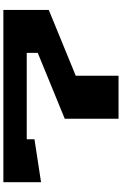

<svg xmlns="http://www.w3.org/2000/svg" viewBox="193 -934 740 1167"><g transform="rotate(-90 563.5 -350.0)"><path d="M40 -471V-700H1087V-424L687 -260V0H426V-327L826 -491V-558H301V-511Z"/></g></svg>

Font: Stalin One
Style: Regular
Weight: 400
Designer: Jovanny Lemonad
Foundry: Alexey Maslov, Jovanny Lemonad
Version: Version 3.002; ttfautohint (v0.91) -l 8 -r 50 -G 200 -x 0 -w